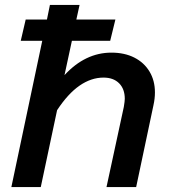

<svg xmlns="http://www.w3.org/2000/svg" viewBox="-20 -757 690 777"><path d="M485 -357Q485 -397 462 -420Q439 -443 399 -443Q349 -443 302 -410.5Q255 -378 211 -311L145 0H26L151 -592H64L84 -678H170L182 -737H302L289 -678H447L426 -592H271L241 -453Q325 -544 431 -544Q484 -544 523.5 -524Q563 -504 585 -467.5Q607 -431 607 -383Q607 -358 601 -331L531 0H411L481 -324Q485 -348 485 -357Z"/></svg>

Font: Azeret Mono Medium
Style: Italic
Weight: 500
Italic angle: -12°
Designer: Martin Vácha
Foundry: Displaay
Version: Version 1.000; Glyphs 3.0.3, build 3074